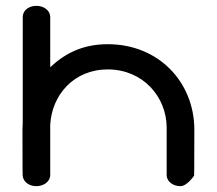

<svg xmlns="http://www.w3.org/2000/svg" viewBox="-20 -638 743 658"><path d="M57 -193.8C57 -49.1 57.6 -37.6 57.7 -36.6C59.2 -15 79.4 0 104.7 0C128.9 0 152.1 -15.2 152.1 -38V-210C157.6 -312.9 233.3 -400.1 349.4 -400.1C469.3 -400.1 551.2 -306.6 551.2 -200C551.2 -88.5 551.2 -38 551.2 -38C551.2 -15.2 574 0 598.2 0C621.3 0 645.2 -36.1 645.2 -36.1C645.4 -37.9 646 -47.8 646 -193.6C646 -354.6 525.5 -486.5 349.4 -486.5C265.3 -486.5 204.7 -456.7 152.1 -407.6V-580.7C151.5 -602.9 129.4 -618 105 -618C81.4 -618 58.9 -605 58 -580.7C58 -580.4 57.9 -374.6 57.9 -216.7C57.3 -209 57 -201.6 57 -193.8Z"/></svg>

Font: Hi.
Style: Black
Weight: 400
Designer: Mew Too, Robert Jablonski
Foundry: Cannot Into Space Fonts
Version: Version 1.996